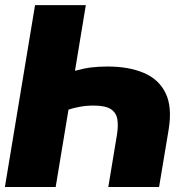

<svg xmlns="http://www.w3.org/2000/svg" viewBox="-23 -748 742 768"><path d="M407.7 -481.9Q492.2 -481.9 552.5 -456.3Q612.8 -430.7 639.6 -375Q666.5 -319.3 651.4 -228.5L613.3 0H410.2L444.8 -209Q450.7 -245.1 446.3 -271.2Q441.9 -297.4 420.2 -311.5Q398.4 -325.7 351.1 -325.7Q322.3 -325.7 296.9 -321Q271.5 -316.4 251 -309.6L199.7 0H-3.4L117.2 -727.5H320.3L276.9 -464.8Q312 -474.6 341.8 -478.3Q371.6 -481.9 407.7 -481.9Z"/></svg>

Font: Inter Display Black
Style: Italic
Weight: 900
Italic angle: -9.39999°
Designer: Rasmus Andersson
Foundry: rsms
Version: Version 4.000;git-a52131595